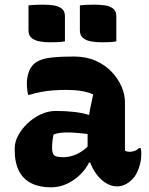

<svg xmlns="http://www.w3.org/2000/svg" viewBox="-20 -792 640 822"><path d="M515 -354Q515 -334 515 -313.5Q515 -293 515 -273Q515 -253 515 -233Q515 -213 515 -193Q515 -181 515 -169.5Q515 -158 515 -147Q518 -145 524 -143.5Q530 -142 534 -142Q544 -142 555 -145.5Q566 -149 576 -158H582Q584 -151 584.5 -146Q585 -141 585 -133Q585 -103 574.5 -72.5Q564 -42 547 -25Q530 -8 513.5 -1Q497 6 482 6Q455 6 431.5 -9.5Q408 -25 391 -49Q374 -73 364.5 -101Q355 -129 355 -153Q355 -173 355 -192Q355 -211 355 -230Q355 -249 357.5 -272Q360 -295 365.5 -324Q371 -353 379 -388Q360 -396 341.5 -400Q323 -404 303.5 -405.5Q284 -407 261 -407Q231 -407 206 -405Q181 -403 157 -398.5Q133 -394 106 -386H100Q98 -396 96.5 -409Q95 -422 95 -435Q95 -458 102 -480Q109 -502 123 -516Q135 -528 154.5 -535.5Q174 -543 208 -546.5Q242 -550 297 -550Q349 -550 389.5 -532Q430 -514 458 -484.5Q486 -455 500.5 -421Q515 -387 515 -354ZM203 -159Q203 -135 212 -127Q221 -119 251 -119Q270 -119 290 -125Q310 -131 330 -144Q350 -157 367 -178L376 -96H361Q349 -70 324.5 -45.5Q300 -21 267.5 -5.5Q235 10 198 10Q149 10 114 -7.5Q79 -25 61 -60.5Q43 -96 43 -150V-158Q43 -184 57.5 -211.5Q72 -239 97 -263Q122 -287 153.5 -302Q185 -317 219 -317Q263 -317 300 -312.5Q337 -308 364 -299Q391 -290 403 -278Q409 -272 414.5 -262.5Q420 -253 423.5 -239Q427 -225 427 -205Q400 -212 371.5 -216Q343 -220 316 -222.5Q289 -225 266 -225Q250 -225 236 -223Q222 -221 209 -216Q206 -201 204.5 -188Q203 -175 203 -161ZM102 -769Q118 -771 135.5 -771.5Q153 -772 166 -772Q188 -772 209 -769Q230 -766 244 -755.5Q258 -745 258 -723V-615Q242 -612 224.5 -611.5Q207 -611 193 -611Q172 -611 151 -614.5Q130 -618 116 -629Q102 -640 102 -662ZM322 -769Q338 -771 355.5 -771.5Q373 -772 386 -772Q408 -772 429 -769Q450 -766 464 -755.5Q478 -745 478 -723V-615Q462 -612 444.5 -611.5Q427 -611 413 -611Q392 -611 371 -614.5Q350 -618 336 -629Q322 -640 322 -662Z"/></svg>

Font: Recursive Casual ExtraBold
Style: Regular
Weight: 800
Version: Version 1.047